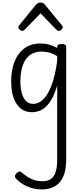

<svg xmlns="http://www.w3.org/2000/svg" viewBox="-20 -858 638 1497"><path d="M306 619Q245 619 193 596Q141 573 108 538Q97 528 96.5 517Q96 506 109 493Q121 480 130.5 479.5Q140 479 153 490Q187 519 224.5 537Q262 555 311 555Q352 555 377 537.5Q402 520 414 482.5Q426 445 426 384V-191Q404 -116 374.5 -70.5Q345 -25 308.5 -4Q272 17 229 17Q178 17 142 -11.5Q106 -40 86.5 -93.5Q67 -147 67 -223Q67 -275 76.5 -320.5Q86 -366 104.5 -402.5Q123 -439 150.5 -465Q178 -491 214 -505Q250 -519 296 -519Q331 -519 363 -510Q395 -501 426 -484V-493Q426 -504 434.5 -509.5Q443 -515 460 -515Q478 -515 487 -509.5Q496 -504 496 -493V389Q496 465 474.5 516Q453 567 410.5 593Q368 619 306 619ZM240 -48Q280 -48 316 -82Q352 -116 381 -190.5Q410 -265 426 -384V-420Q391 -442 360 -449Q329 -456 304 -456Q272 -456 246 -446Q220 -436 200 -417Q180 -398 166.5 -370Q153 -342 146 -305.5Q139 -269 139 -224Q139 -178 148.5 -137.5Q158 -97 180.5 -72.5Q203 -48 240 -48ZM153 -617Q144 -617 133.5 -626.5Q123 -636 123 -645Q123 -648 124.5 -651Q126 -654 129 -660L261 -822Q267 -828 274.5 -833Q282 -838 296 -838Q310 -838 317.5 -833Q325 -828 330 -822L463 -660Q467 -654 468 -651Q469 -648 469 -645Q469 -636 458.5 -626.5Q448 -617 440 -617Q434 -617 429 -620Q424 -623 419 -627L296 -754L173 -627Q168 -623 163 -620Q158 -617 153 -617Z"/></svg>

Font: Playwrite FR Moderne Light
Style: Regular
Weight: 300
Version: Version 1.002